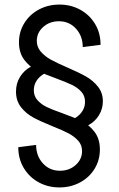

<svg xmlns="http://www.w3.org/2000/svg" viewBox="-20 -736 520 840"><path d="M352 -291Q352 -317 335.5 -335Q319 -353 295 -364.5Q271 -376 228 -392Q175 -411 142 -427.5Q109 -444 86 -474.5Q63 -505 63 -551Q63 -597 86.5 -635Q110 -673 150.5 -694.5Q191 -716 240 -716Q290 -716 331 -693.5Q372 -671 396 -631Q420 -591 420 -540L342 -530Q342 -578 312.5 -610.5Q283 -643 238 -643Q197 -643 169 -618Q141 -593 141 -557Q141 -530 159 -509.5Q177 -489 202.5 -475Q228 -461 274 -441Q325 -419 356 -401.5Q387 -384 408.5 -357Q430 -330 430 -293Q430 -260 413 -232Q396 -204 366 -188Q336 -172 301 -172L252 -205Q294 -205 323 -230Q352 -255 352 -291ZM60 -92 138 -102Q138 -54 167.5 -21.5Q197 11 242 11Q283 11 311 -14Q339 -39 339 -75Q339 -102 321.5 -121Q304 -140 279 -153Q254 -166 209 -184Q157 -205 125.5 -222Q94 -239 72 -267Q50 -295 50 -335Q50 -371 67.5 -399.5Q85 -428 114.5 -444Q144 -460 179 -460L228 -427Q186 -427 157 -402Q128 -377 128 -341Q128 -315 144.5 -297Q161 -279 185 -267.5Q209 -256 252 -241Q305 -222 338 -205.5Q371 -189 394 -158.5Q417 -128 417 -82Q417 -35 393.5 3Q370 41 329.5 62.5Q289 84 240 84Q190 84 149 61.5Q108 39 84 -1Q60 -41 60 -92Z"/></svg>

Font: Uncut Sans Variable
Style: Regular
Weight: 400
Designer: Kasper Nordkvist
Foundry: UNCUT.wtf
Version: Version 1.304;Glyphs 3.2 (3246)